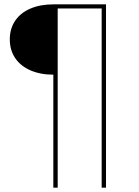

<svg xmlns="http://www.w3.org/2000/svg" viewBox="-20 -762 640 882"><path d="M25 -581Q25 -630 49.5 -666.5Q74 -703 119.5 -722.5Q165 -742 225 -742H467V100H447V-723H245V100H225V-419Q165 -419 119.5 -439Q74 -459 49.5 -495.5Q25 -532 25 -581Z"/></svg>

Font: iiserrat Thin
Style: Regular
Weight: 100
Designer: Akira Ohta
Foundry: Akira Ohta
Version: Version 1.200;Glyphs 3.3.1 (3343)